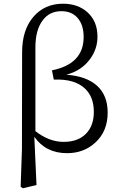

<svg xmlns="http://www.w3.org/2000/svg" viewBox="-20 -808 642 1030"><path d="M102.5 202.1 90.8 193.4 97.7 -7.8 98.6 -527.3Q98.6 -647.5 159.2 -717.8Q219.7 -788.1 318.4 -788.1Q397.5 -788.1 449.2 -742.2Q502.9 -693.4 502.9 -611.3Q502.9 -545.9 463.9 -492.2Q418 -428.7 335.9 -407.2Q443.4 -399.4 500 -348.6Q557.6 -296.9 557.6 -204.1Q557.6 -103.5 491.2 -43Q429.7 13.7 339.8 13.7Q225.6 13.7 164.1 -74.2L175.8 184.6ZM321.3 -46.9Q398.4 -46.9 441.4 -90.8Q483.4 -133.8 483.4 -208Q483.4 -289.1 434.6 -334Q378.9 -385.7 268.6 -380.9L258.8 -430.7Q428.7 -464.8 428.7 -609.4Q428.7 -673.8 397 -710.9Q365.2 -748 309.6 -748Q244.1 -748 208 -697.3Q169.9 -646.5 169.9 -552.7V-104.5Q243.2 -46.9 321.3 -46.9Z"/></svg>

Font: Bpmf Zihi Only R
Style: R
Weight: 400
Foundry: But Ko
Version: Version 1.320